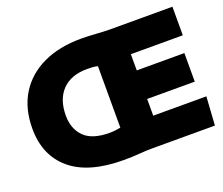

<svg xmlns="http://www.w3.org/2000/svg" viewBox="-119 -895 1255 1080"><g transform="rotate(-20 509.0 -355.0)"><path d="M691 -171H1009L998 0H626Q582 0 543 3.5Q504 7 452 7Q241 7 134 -83.5Q27 -174 27 -334Q27 -455 80 -540.5Q133 -626 229.5 -671.5Q326 -717 457 -717Q499 -717 547.5 -713.5Q596 -710 635 -710H1002V-539H691V-442H976V-271H691ZM494 -171V-539Q478 -543 463 -544Q448 -545 431 -545Q334 -545 281.5 -490.5Q229 -436 229 -339Q229 -260 276.5 -212Q324 -164 428 -164Q445 -164 461 -166Q477 -168 494 -171Z"/></g></svg>

Font: Livvic Black
Style: Regular
Weight: 900
Designer: Jacques Le Bailly, Baron von Fonthausen
Version: Version 1.001; ttfautohint (v1.8.2)